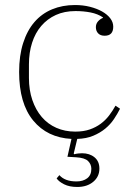

<svg xmlns="http://www.w3.org/2000/svg" viewBox="-20 -540 541 763"><path d="M287 203Q256 203 235 192.5Q214 182 205 169L216 156Q238 181 284 181Q310 181 326.5 168.5Q343 156 343 131Q343 113 330 100Q317 87 282 85L248 83L264 12Q168 7 112 -61Q56 -129 56 -254Q56 -319 72 -369Q88 -419 117 -452.5Q146 -486 187 -503Q228 -520 278 -520Q310 -520 337.5 -513Q365 -506 385.5 -494.5Q406 -483 418 -467.5Q430 -452 430 -434Q430 -398 396 -398Q379 -398 370 -407.5Q361 -417 361 -432Q361 -445 369 -454.5Q377 -464 389 -469V-471Q368 -485 340 -490.5Q312 -496 280 -496Q236 -496 202 -480.5Q168 -465 144 -437Q120 -409 107.5 -370Q95 -331 95 -284V-230Q95 -182 108.5 -142.5Q122 -103 146 -75Q170 -47 204 -32Q238 -17 279 -17Q312 -17 336.5 -25.5Q361 -34 380 -48Q399 -62 413.5 -81Q428 -100 439 -120L457 -108Q447 -88 433 -67Q419 -46 398.5 -29Q378 -12 350.5 -0.5Q323 11 287 12L273 70L275 73Q282 71 290.5 70Q299 69 306 69Q336 69 355.5 85Q375 101 375 130Q375 162 350.5 182.5Q326 203 287 203Z"/></svg>

Font: IBM Plex Serif ExtraLight
Style: Regular
Weight: 200
Designer: Mike Abbink, Paul van der Laan, Pieter van Rosmalen
Foundry: Bold Monday
Version: Version 2.5